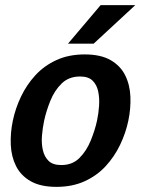

<svg xmlns="http://www.w3.org/2000/svg" viewBox="-20 -720 550 748"><path d="M30 -250Q40 -298 62 -344Q84 -390 118 -427Q152 -464 200 -486Q248 -508 310 -508Q372 -508 410.5 -486Q449 -464 467.5 -427Q486 -390 488 -344Q490 -298 480 -250Q470 -202 448 -156Q426 -110 392 -73Q358 -36 310 -14Q262 8 200 8Q138 8 99.5 -14Q61 -36 42.5 -73Q24 -110 22 -156Q20 -202 30 -250ZM152 -250Q146 -222 143.5 -191.5Q141 -161 147 -135Q153 -109 169.5 -93Q186 -77 219 -77Q262 -77 289.5 -104.5Q317 -132 333.5 -172.5Q350 -213 358 -250Q364 -278 366 -308Q368 -338 362.5 -364Q357 -390 340.5 -406Q324 -422 292 -422Q248 -422 220 -394.5Q192 -367 176 -327Q160 -287 152 -250ZM507 -700 345 -550H245L372 -700Z"/></svg>

Font: Epunda Sans SemiBold
Style: Italic
Weight: 600
Italic angle: -12.0243°
Designer: Simon Atzbach
Foundry: typofactur
Version: Version 2.204; ttfautohint (v1.8.4.7-5d5b)